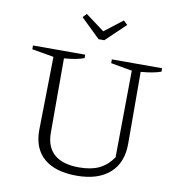

<svg xmlns="http://www.w3.org/2000/svg" viewBox="-94 -957 972 1050"><g transform="rotate(10 392.5 -431.5)"><path d="M401 9Q283 9 220 -44.5Q157 -98 157 -200L164 -609L43 -630V-651H333V-632Q312 -624 285.5 -619Q259 -614 222 -611V-198Q222 -119 268.5 -78.5Q315 -38 406 -38Q473 -38 517 -59Q561 -80 594 -127L599 -609L481 -630V-651H760V-632Q738 -624 710.5 -619Q683 -614 648 -611L649 -211Q649 -106 584 -48.5Q519 9 401 9ZM390 -747 283 -851 303 -872 408 -794 509 -872 531 -851 422 -747Z"/></g></svg>

Font: Piazzolla Thin ExtraLight
Style: Regular
Weight: 250
Version: Version 2.005